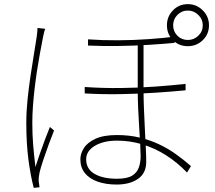

<svg xmlns="http://www.w3.org/2000/svg" viewBox="-20 -868 1040 927"><path d="M673 -661Q673 -626 673 -585Q673 -544 673 -504.5Q673 -465 673 -434Q673 -392 675 -342.5Q677 -293 679.5 -244Q682 -195 684 -154Q686 -113 686 -87Q686 -32 646.5 -4.5Q607 23 543 23Q491 23 451.5 9Q412 -5 390 -32Q368 -59 368 -99Q368 -126 385 -153Q402 -180 441 -198Q480 -216 545 -216Q603 -216 653.5 -204Q704 -192 747.5 -171.5Q791 -151 829.5 -123.5Q868 -96 902 -66L883 -35Q836 -84 781.5 -118.5Q727 -153 667.5 -171Q608 -189 545 -189Q480 -189 438 -164Q396 -139 396 -99Q396 -52 436.5 -28.5Q477 -5 545 -5Q594 -5 618 -20Q642 -35 650.5 -60Q659 -85 659 -114Q659 -134 657 -171Q655 -208 652 -253.5Q649 -299 647 -345.5Q645 -392 645 -431Q645 -462 645 -503.5Q645 -545 645 -587.5Q645 -630 645 -661ZM389 -448Q475 -442 562.5 -443Q650 -444 731 -450Q812 -456 876 -463V-432Q814 -426 732 -420.5Q650 -415 561.5 -413.5Q473 -412 389 -417ZM405 -678Q475 -673 550.5 -673.5Q626 -674 697 -679Q768 -684 823 -691V-661Q769 -656 698 -651.5Q627 -647 551 -646Q475 -645 405 -648ZM198 -729Q196 -723 194 -716Q192 -709 190.5 -701.5Q189 -694 187 -685Q180 -649 172.5 -608.5Q165 -568 158.5 -525Q152 -482 147 -439Q142 -396 139 -354.5Q136 -313 136 -276Q136 -218 140 -169.5Q144 -121 151 -62Q160 -90 172.5 -126Q185 -162 198 -196.5Q211 -231 221 -255L241 -238Q230 -211 215.5 -171.5Q201 -132 188.5 -94.5Q176 -57 171 -35Q169 -25 167.5 -13.5Q166 -2 167 8Q168 15 169 23Q170 31 171 36L143 39Q128 -17 117.5 -95.5Q107 -174 107 -275Q107 -329 113 -387.5Q119 -446 127.5 -502.5Q136 -559 144 -607.5Q152 -656 157 -689Q159 -703 160 -714Q161 -725 161 -733ZM816 -746Q816 -716 836.5 -695.5Q857 -675 887 -675Q916 -675 937.5 -695.5Q959 -716 959 -746Q959 -775 937.5 -796Q916 -817 887 -817Q857 -817 836.5 -796Q816 -775 816 -746ZM786 -746Q786 -788 815 -818Q844 -848 887 -848Q929 -848 959 -818Q989 -788 989 -746Q989 -703 959 -674Q929 -645 887 -645Q844 -645 815 -674Q786 -703 786 -746Z"/></svg>

Font: Noto Sans SC Thin Thin
Style: Regular
Weight: 250
Version: Version 2.004-H2;hotconv 1.0.118;makeotfexe 2.5.65603